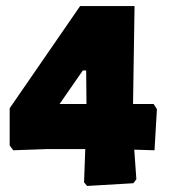

<svg xmlns="http://www.w3.org/2000/svg" viewBox="-20 -606 559 635"><path d="M491 -109 424 -111 431 -13 421 0 268 9 258 -3 262 -113H136L24 -109L12 -125V-248L245 -586H425L420 -262H488L499 -245ZM177 -262H266L265 -373H254Z"/></svg>

Font: Luna Sans Black
Style: Regular
Weight: 900
Designer: Juan Pablo del Peral
Foundry: Huerta Tipografica
Version: Version 2.001; ttfautohint (v1.5)